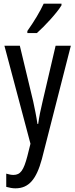

<svg xmlns="http://www.w3.org/2000/svg" viewBox="-20 -786 410 1046"><path d="M315 -757V-766H218C197 -721 167 -671 129 -617V-606H181C222 -642 290 -715 315 -757ZM4 -537 146 -3 129 65C109 141 92 167 53 167C41 167 27 164 14 160V232C32 237 48 240 64 240C137 240 178 191 208 81L366 -537H283L212 -233C201 -188 193 -148 188 -111H184C178 -153 169 -195 161 -233L88 -537Z"/></svg>

Font: Noto Sans Devanagari ExtraCondensed
Style: Regular
Weight: 400
Width: 2
Designer: Jelle Bosma - Monotype Design Team
Foundry: Monotype Imaging Inc.
Version: Version 2.004